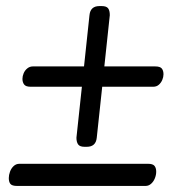

<svg xmlns="http://www.w3.org/2000/svg" viewBox="-20 -613 600 633"><path d="M315 -593Q331 -593 336.5 -585.5Q342 -578 342 -563L324 -394H492Q508 -394 513.5 -387Q519 -380 519 -368Q519 -359 515 -349.5Q511 -340 503.5 -333.5Q496 -327 485 -327H317L299 -159Q296 -129 266 -129H259Q243 -129 237.5 -137Q232 -145 232 -159L250 -327H81Q65 -327 59.5 -334.5Q54 -342 54 -353Q54 -362 58 -371.5Q62 -381 70 -387.5Q78 -394 88 -394H257L275 -563Q278 -593 308 -593ZM468 -73Q484 -73 489.5 -66Q495 -59 495 -47Q495 -36 490.5 -25Q486 -14 478 -7Q470 0 460 0H36Q20 0 14.5 -6.5Q9 -13 9 -26Q9 -36 13 -47Q17 -58 25 -65.5Q33 -73 44 -73Z"/></svg>

Font: Asap VF Beta
Style: Italic
Weight: 400
Italic angle: -6°
Designer: Pablo Cosgaya
Foundry: Pablo Cosgaya
Version: Version 1.007